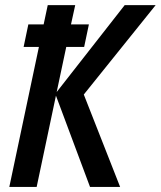

<svg xmlns="http://www.w3.org/2000/svg" viewBox="-20 -734 631 754"><path d="M16.6 0 132.8 -549.8H72.8L91.3 -638.2H151.4L167.5 -713.9H275.4L258.8 -638.2H329.1L310.5 -549.8H240.2L202.6 -372.6L469.7 -713.9H591.3L309.1 -362.8L451.7 0H333.5L199.7 -358.4L124 0Z"/></svg>

Font: Open Sans SemiCondensed SemiBold
Style: Italic
Weight: 600
Width: 4
Italic angle: -12°
Designer: Monotype Design Team
Foundry: Monotype Imaging Inc.
Version: Version 3.000